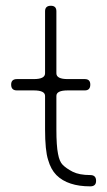

<svg xmlns="http://www.w3.org/2000/svg" viewBox="-20 -660 380 680"><path d="M139.6 -620.1Q139.6 -639.6 160.2 -639.6Q179.7 -639.6 179.7 -620.1Q179.7 -599.6 179.7 -509.8Q179.7 -419.9 179.7 -400.4Q179.7 -379.9 219.7 -379.9Q259.8 -379.9 280.3 -379.9Q299.8 -379.9 299.8 -360.4Q299.8 -339.8 280.3 -339.8Q259.8 -339.8 219.7 -339.8Q179.7 -339.8 179.7 -320.3Q179.7 -299.8 179.7 -260.7Q179.7 -222.7 179.7 -202.1Q179.7 -143.6 185.5 -115.2Q190.4 -87.9 202.1 -76.2Q214.8 -63.5 237.3 -51.8Q260.7 -40 299.8 -40Q320.3 -40 320.3 -19.5Q320.3 0 299.8 0Q259.8 0 230.5 -9.8Q200.2 -19.5 179.7 -40Q160.2 -59.6 150.4 -93.8Q139.6 -127 139.6 -202.1Q139.6 -222.7 139.6 -260.7Q139.6 -299.8 139.6 -320.3Q139.6 -339.8 99.6 -339.8Q59.6 -339.8 40 -339.8Q19.5 -339.8 19.5 -360.4Q19.5 -379.9 40 -379.9Q59.6 -379.9 99.6 -379.9Q139.6 -379.9 139.6 -400.4Q139.6 -419.9 139.6 -509.8Q139.6 -599.6 139.6 -620.1Z"/></svg>

Font: Demofont
Style: Regular
Weight: 400
Version: Version 1.0